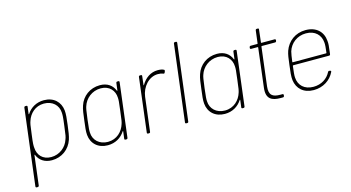

<svg xmlns="http://www.w3.org/2000/svg" viewBox="-93 -1076 3020 1651"><g transform="rotate(-15 1417.5 -250.5)"><path d="M464 -377C456 -455 400 -509 312 -509C247 -509 193 -478 161 -428C159 -424 156 -425 156 -429L164 -491C165 -497 161 -501 156 -501H146C140 -501 136 -497 135 -491L51 189C51 195 54 199 60 199H70C75 199 80 195 81 189L113 -73C113 -77 116 -78 118 -74C138 -24 183 8 248 8C337 8 407 -46 433 -124C444 -157 449 -196 456 -252C463 -308 467 -345 464 -377ZM405 -134C385 -70 324 -20 249 -20C173 -20 131 -71 128 -134C126 -156 125 -168 136 -251C146 -335 149 -347 156 -367C175 -428 228 -481 305 -481C381 -481 432 -433 435 -366C436 -345 437 -333 426 -250C416 -166 413 -154 405 -134Z M954 -491 946 -427C946 -423 943 -423 941 -426C921 -476 878 -509 811 -509C722 -509 652 -455 627 -378C615 -344 611 -305 604 -249C597 -193 592 -157 595 -124C602 -46 659 8 746 8C813 8 866 -24 898 -74C900 -78 903 -77 903 -73L895 -10C894 -4 898 0 903 0H913C919 0 923 -4 924 -10L983 -491C984 -497 980 -501 975 -501H965C959 -501 955 -497 954 -491ZM906 -138C887 -75 834 -20 754 -20C678 -20 626 -70 624 -137C623 -158 623 -167 633 -251C644 -336 646 -345 652 -364C672 -429 733 -481 811 -481C889 -481 932 -428 934 -364C935 -343 935 -334 924 -249C914 -165 912 -157 906 -138Z M1325 -505C1262 -505 1211 -468 1179 -413C1177 -409 1174 -410 1175 -414L1184 -491C1185 -497 1182 -501 1176 -501H1166C1160 -501 1156 -497 1155 -491L1096 -10C1095 -4 1099 0 1105 0H1114C1120 0 1125 -4 1125 -10L1162 -312C1173 -398 1237 -472 1318 -472C1339 -472 1352 -469 1364 -464C1370 -461 1375 -462 1378 -469L1383 -481C1385 -486 1384 -492 1380 -494C1367 -501 1351 -505 1325 -505Z M1445 0H1454C1460 0 1465 -4 1465 -10L1549 -690C1549 -696 1546 -700 1540 -700H1531C1525 -700 1520 -696 1520 -690L1436 -10C1435 -4 1439 0 1445 0Z M1996 -491 1988 -427C1988 -423 1985 -423 1983 -426C1963 -476 1920 -509 1853 -509C1764 -509 1694 -455 1669 -378C1657 -344 1653 -305 1646 -249C1639 -193 1634 -157 1637 -124C1644 -46 1701 8 1788 8C1855 8 1908 -24 1940 -74C1942 -78 1945 -77 1945 -73L1937 -10C1936 -4 1940 0 1945 0H1955C1961 0 1965 -4 1966 -10L2025 -491C2026 -497 2022 -501 2017 -501H2007C2001 -501 1997 -497 1996 -491ZM1948 -138C1929 -75 1876 -20 1796 -20C1720 -20 1668 -70 1666 -137C1665 -158 1665 -167 1675 -251C1686 -336 1688 -345 1694 -364C1714 -429 1775 -481 1853 -481C1931 -481 1974 -428 1976 -364C1977 -343 1977 -334 1966 -249C1956 -165 1954 -157 1948 -138Z M2290 -28C2221 -28 2189 -50 2198 -127L2240 -470C2240 -472 2243 -474 2245 -474H2363C2369 -474 2373 -478 2374 -484L2375 -491C2375 -497 2372 -501 2366 -501H2248C2246 -501 2244 -503 2245 -505L2258 -618C2259 -624 2256 -628 2250 -628H2240C2234 -628 2230 -624 2229 -618L2215 -505C2215 -503 2213 -501 2211 -501H2152C2146 -501 2142 -497 2141 -491L2140 -484C2139 -478 2143 -474 2149 -474H2208C2210 -474 2211 -472 2211 -470L2169 -124C2156 -23 2209 0 2284 0H2306C2312 0 2316 -4 2317 -10L2318 -18C2318 -24 2315 -28 2309 -28Z M2584 -20C2503 -20 2454 -68 2450 -138C2448 -156 2452 -190 2458 -240C2459 -243 2461 -244 2463 -244H2782C2788 -244 2792 -248 2793 -255C2802 -327 2804 -344 2801 -371C2795 -453 2737 -509 2642 -509C2551 -509 2481 -455 2453 -376C2442 -344 2438 -309 2431 -252C2424 -196 2419 -156 2423 -122C2433 -45 2489 8 2579 8C2663 8 2731 -37 2763 -104C2766 -110 2764 -115 2758 -116L2750 -118C2744 -119 2740 -117 2737 -111C2710 -57 2655 -20 2584 -20ZM2638 -481C2719 -481 2767 -432 2772 -363C2774 -346 2771 -311 2766 -274C2766 -271 2764 -270 2762 -270H2466C2464 -270 2462 -271 2462 -274C2467 -313 2472 -346 2477 -364C2498 -432 2559 -481 2638 -481Z"/></g></svg>

Font: Barlow Thin
Style: Italic
Weight: 250
Italic angle: -7°
Designer: Jeremy Tribby
Foundry: Tribby Type
Version: Version 1.422;hotconv 1.0.109;makeotfexe 2.5.65596